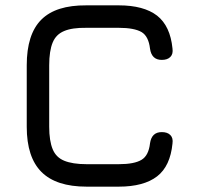

<svg xmlns="http://www.w3.org/2000/svg" viewBox="-20 -698 736 718"><path d="M424 0C424 0 424 0 424 0C486.5 0 534.5 -13 567.5 -38.5C600.5 -64 619.5 -105 625 -161C625 -161 625 -161 625 -161C627 -175 624.5 -185.5 617 -193C609.5 -200.5 599 -204 585 -204C585 -204 585 -204 585 -204C559.5 -204 545 -190 541 -162C541 -162 541 -162 541 -162C537.5 -131.5 527 -111 509.5 -100.5C491.5 -89.5 463 -84 424 -84C424 -84 304 -84 304 -84C304 -84 304 -84 304 -84C268.5 -84 240.5 -88.5 220 -97C199.5 -105.5 185.5 -119.5 177 -140C168.5 -160.5 164 -188.5 164 -224C164 -224 164 -454 164 -454C164 -454 164 -454 164 -454C164 -490 168.5 -518.5 177 -539C185.5 -559.5 199.5 -573.5 220 -582C240 -590.5 267.5 -594.5 303 -594C303 -594 424 -594 424 -594C424 -594 424 -594 424 -594C463 -594 491.5 -588.5 509.5 -578C527 -567.5 537.5 -546.5 541 -516C541 -516 541 -516 541 -516C545 -488 559.5 -474 585 -474C585 -474 585 -474 585 -474C599 -474 609.5 -477.5 617 -485C624.5 -492.5 627 -503 625 -517C625 -517 625 -517 625 -517C619.5 -572.5 600.5 -613.5 567.5 -639.5C534.5 -665 486.5 -678 424 -678C424 -678 303 -678 303 -678C303 -678 303 -678 303 -678C227 -678.5 171 -661 134.5 -624.5C98 -588 80 -531 80 -454C80 -454 80 -224 80 -224C80 -224 80 -224 80 -224C80 -147.5 98.5 -91.5 135 -55C171.5 -18.5 227.5 0 304 0C304 0 424 0 424 0Z"/></svg>

Font: Jura-Fortis-Bold
Style: Bold
Weight: 500
Designer: Daniel Johnson, Alexei Vanyashin, Mirko Velimirovic
Foundry: Daniel Johnson
Version: ""